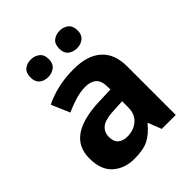

<svg xmlns="http://www.w3.org/2000/svg" viewBox="-210 -881 1020 1020"><g transform="rotate(-45 299.5 -371.5)"><path d="M317 -556Q419 -556 473.5 -507.5Q528 -459 528 -364V0H423L394 -74H390Q354 -30 315.5 -10Q277 10 208 10Q136 10 88 -32Q40 -74 40 -161Q40 -246 102 -289.5Q164 -333 287 -338L378 -341V-358Q378 -407 355.5 -426.5Q333 -446 294 -446Q257 -446 218 -434Q179 -422 141 -405L97 -508Q140 -530 195.5 -543Q251 -556 317 -556ZM321 -250Q249 -248 221.5 -227Q194 -206 194 -168Q194 -133 213.5 -116.5Q233 -100 266 -100Q313 -100 345.5 -128Q378 -156 378 -208V-253ZM123 -686Q123 -721 142.5 -737Q162 -753 192 -753Q219 -753 240 -737Q261 -721 261 -686Q261 -653 240 -637Q219 -621 192 -621Q162 -621 142.5 -637Q123 -653 123 -686ZM339 -686Q339 -721 359 -737Q379 -753 408 -753Q436 -753 456.5 -737Q477 -721 477 -686Q477 -653 456.5 -637Q436 -621 408 -621Q379 -621 359 -637Q339 -653 339 -686Z"/></g></svg>

Font: Noto Sans Cherokee
Style: Bold
Weight: 700
Designer: Monotype Design Team
Foundry: Monotype Imaging Inc.
Version: Version 2.001; ttfautohint (v1.8.4.7-5d5b)